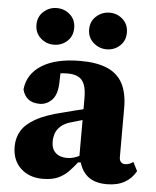

<svg xmlns="http://www.w3.org/2000/svg" viewBox="-53 -784 686 846"><g transform="rotate(5 289.5 -361.5)"><path d="M167 16Q107 16 69.5 -19.5Q32 -55 32 -115Q32 -154 50.5 -185Q69 -216 112.5 -240.5Q156 -265 232 -283Q257 -290 282 -296Q307 -302 332 -308Q357 -314 381 -320V-276Q354 -267 324 -258.5Q294 -250 267 -242Q243 -235 227 -221.5Q211 -208 204 -190.5Q197 -173 197 -151Q197 -119 215.5 -102Q234 -85 266 -85Q281 -85 295 -89Q309 -93 324.5 -101Q340 -109 359 -121L364 -70H317Q299 -47 280 -27.5Q261 -8 234.5 4Q208 16 167 16ZM451 15Q395 15 364.5 -11.5Q334 -38 325 -85L320 -87V-353Q320 -392 311.5 -414Q303 -436 284.5 -446Q266 -456 236 -456Q214 -456 192.5 -452Q171 -448 147 -441L206 -490L204 -416Q203 -360 179.5 -336Q156 -312 125 -312Q94 -312 75 -326.5Q56 -341 49 -369Q56 -438 118 -477Q180 -516 289 -516Q361 -516 407.5 -496Q454 -476 476 -434Q498 -392 498 -327V-108Q498 -95 505 -87.5Q512 -80 523 -80Q532 -80 541 -83Q550 -86 559 -93L579 -54Q561 -21 529 -3Q497 15 451 15ZM164 -577Q131 -577 106 -599.5Q81 -622 81 -658Q81 -694 106 -716.5Q131 -739 164 -739Q199 -739 223.5 -716.5Q248 -694 248 -658Q248 -622 223.5 -599.5Q199 -577 164 -577ZM398 -577Q365 -577 339.5 -599.5Q314 -622 314 -658Q314 -694 339.5 -716.5Q365 -739 398 -739Q432 -739 456.5 -716.5Q481 -694 481 -658Q481 -622 456.5 -599.5Q432 -577 398 -577Z"/></g></svg>

Font: Source Serif 4 ExtraBold
Style: Regular
Weight: 800
Designer: Frank Grießhammer
Foundry: Adobe Systems Incorporated
Version: Version 4.004;hotconv 1.0.116;makeotfexe 2.5.65601